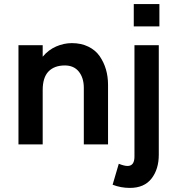

<svg xmlns="http://www.w3.org/2000/svg" viewBox="-20 -710 873 944"><path d="M637.7 -580.1V-689.9H763.7V-580.1ZM70.8 0V-487.8H189.9V-431.2Q217.8 -464.8 255.9 -481.4Q293.9 -498 333 -498Q378.9 -498 414.3 -480.7Q449.7 -463.4 470.2 -433.6Q490.7 -403.8 501 -368.4Q511.2 -333 511.2 -293V0H392.1V-277.8Q392.1 -327.1 367.7 -357.7Q343.3 -388.2 298.8 -388.2Q247.1 -388.2 218.5 -358.6Q189.9 -329.1 189.9 -267.1V0ZM618.7 213.9Q573.7 213.9 533.7 198.2L564 95.2Q590.8 106 606.9 106Q641.1 106 641.1 60.1V-487.8H760.7V50.8Q760.7 122.1 724.9 168Q689 213.9 618.7 213.9Z"/></svg>

Font: HK Grotesk Legacy
Style: Bold
Weight: 700
Designer: Alfredo Marco Pradil
Foundry: Hanken Design Co.
Version: Version 2.022;PS 002.022;hotconv 1.0.88;makeotf.lib2.5.64775